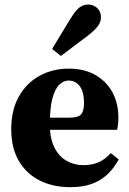

<svg xmlns="http://www.w3.org/2000/svg" viewBox="-20 -796 561 832"><path d="M284.8 15.1Q209.8 15.1 152 -13.9Q94.2 -42.9 61.5 -98.9Q28.7 -155 28.7 -236.2Q28.7 -318.9 61.5 -377.5Q94.3 -436 151 -467.3Q207.8 -498.6 278.2 -498.6Q345.4 -498.6 393.4 -471Q441.4 -443.4 467.2 -396Q492.9 -348.5 492.9 -287.5Q492.9 -271.2 491.6 -258.8Q490.3 -246.5 487.3 -233.6H96V-286.2H281.8Q319.3 -286.2 331.7 -300.9Q344 -315.5 344 -348.9Q344 -383.9 335.1 -405.4Q326.1 -426.9 311.1 -436.9Q296.1 -447 277.5 -447Q256.3 -447 237.6 -429.6Q218.9 -412.2 207.5 -371Q196 -329.7 196 -256.7Q196 -196.2 215.7 -157.1Q235.3 -117.9 268.6 -99.1Q301.8 -80.3 341.1 -80.3Q379.6 -80.3 408.3 -93.3Q437.1 -106.4 460 -132.6L494.5 -105Q473.1 -66 444 -39.1Q415 -12.2 376.1 1.5Q337.2 15.1 284.8 15.1ZM206.1 -583.8Q215.1 -599.3 225 -615.9Q234.9 -632.5 249.2 -655.7Q263.5 -678.8 284.5 -713.5Q304.8 -747.1 321.9 -761.7Q338.9 -776.4 363.2 -776.4Q383.6 -776.4 400.6 -761.7Q417.5 -747.1 417.5 -720.7Q417.5 -698.7 400.8 -678.7Q384 -658.8 354.5 -636.7Q325.3 -615.1 305.7 -600.3Q286 -585.5 271.7 -574.6Q257.3 -563.7 244.1 -553.5Z"/></svg>

Font: Source Serif 4 Variable
Style: Regular
Weight: 400
Designer: Frank Grießhammer
Foundry: Adobe
Version: Version 4.005;hotconv 1.1.0;makeotfexe 2.6.0